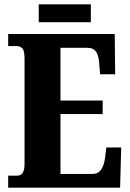

<svg xmlns="http://www.w3.org/2000/svg" viewBox="-20 -872 603 892"><path d="M18 0V-56H60Q94 -56 94 -109V-600Q94 -638 83 -648Q72 -658 58 -658H18V-714H513L515 -527H445L441 -575Q439 -613 426.5 -631.5Q414 -650 385 -650H261V-405H457V-342H261V-64H410Q437 -64 450.5 -85Q464 -106 468 -139L474 -187H543L538 0ZM160 -769V-852H402V-769Z"/></svg>

Font: Noto Serif Thai ExtraCondensed Black
Style: Regular
Weight: 900
Width: 2
Designer: Monotype Design Team
Foundry: Monotype Imaging Inc.
Version: Version 2.002; ttfautohint (v1.8.4.7-5d5b)